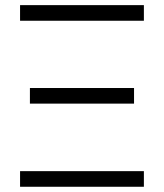

<svg xmlns="http://www.w3.org/2000/svg" viewBox="-20 -713 626 733"><path d="M56.6 -633.8V-693.4H529.3V-633.8ZM94.2 -317.4V-377H491.7V-317.4ZM56.6 0V-59.6H529.3V0Z"/></svg>

Font: Caskaydia Cove Light
Style: Regular
Weight: 300
Monospace: yes
Designer: Aaron Bell
Foundry: Saja Typeworks
Version: Version 4.300; ttfautohint (v1.8.3)